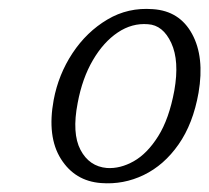

<svg xmlns="http://www.w3.org/2000/svg" viewBox="-20 -733 480 440"><path d="M330.5 -712Q391.5 -708 420.2 -655.2Q449 -602.5 435 -520.5Q422.5 -449.5 389.2 -402Q356 -354.5 309.5 -332Q263 -309.5 211.5 -313.5Q151.5 -318 119.5 -369Q87.5 -420 103 -504Q114 -562.5 146.2 -611.2Q178.5 -660 226 -688.2Q273.5 -716.5 330.5 -712ZM225 -348Q255.5 -346 286.5 -363.5Q317.5 -381 342.5 -420.8Q367.5 -460.5 379.5 -525.5Q391.5 -593.5 372.5 -634.5Q353.5 -675.5 319 -677.5Q282.5 -680.5 249.8 -658.5Q217 -636.5 192.8 -595Q168.5 -553.5 158 -497Q144.5 -427.5 164.5 -389.5Q184.5 -351.5 225 -348Z"/></svg>

Font: Fraunces 144pt S100 Light
Style: Italic
Weight: 300
Italic angle: -16°
Version: Version 1.000; ttfautohint (v1.8.3)